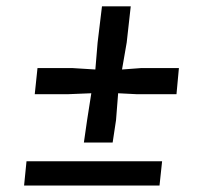

<svg xmlns="http://www.w3.org/2000/svg" viewBox="-20 -574 649 594"><path d="M239.5 -133 249.5 -202.5 262.5 -285.5 188.5 -282.5H87.5L96 -363.5H202.5L275 -359L282 -442.5L295.5 -554.5H384.5L372 -442.5L357.5 -359L418 -363.5H533.5L526 -282.5H404.5L345.5 -285.5L339 -202.5L328.5 -133ZM54.5 0 62 -75H481.5L473.5 0Z"/></svg>

Font: Merriweather 20pt SemiBold
Style: Italic
Weight: 600
Italic angle: -7.8°
Version: Version 2.101